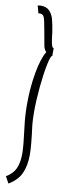

<svg xmlns="http://www.w3.org/2000/svg" viewBox="-98 -768 316 929"><g transform="rotate(10 60.0 -303.5)"><path d="M59 -21Q59 -58 46 -158Q40 -206 40 -260Q40 -341 53 -414.5Q66 -488 88 -524Q77 -535 74 -551Q63 -610 60 -628Q52 -674 46.5 -688.5Q41 -703 24 -703L18 -702L8 -739Q18 -741 24 -741Q51 -741 66 -725.5Q81 -710 87.5 -686.5Q94 -663 100 -624Q101 -617 103.5 -595.5Q106 -574 110 -561.5Q114 -549 120 -549V-511Q112 -511 102.5 -465.5Q93 -420 86.5 -353Q80 -286 80 -228Q80 -192 83 -163Q96 -66 96 -21Q96 33 78.5 71Q61 109 18 134L0 101Q33 82 46 53Q59 24 59 -21Z"/></g></svg>

Font: Vibes
Style: Regular
Weight: 400
Designer: AbdElmomen Kadhim
Version: Version 1.100